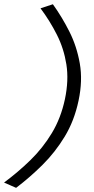

<svg xmlns="http://www.w3.org/2000/svg" viewBox="-52 -786 450 924"><path d="M25.5 118 -32.5 92.5Q35 42.5 94.5 -15.5Q154 -73.5 197.5 -145.5Q241 -217.5 260.5 -309Q279.5 -399.5 267.5 -475.8Q255.5 -552 222 -618.5Q188.5 -685 143 -746L202.5 -765.5Q246 -705 281.8 -634.2Q317.5 -563.5 332 -480.8Q346.5 -398 326 -301.5Q305.5 -204.5 259.5 -128.8Q213.5 -53 152.5 7.5Q91.5 68 25.5 118Z"/></svg>

Font: Commissioner Flair Light
Style: Italic
Weight: 300
Italic angle: -12°
Designer: Kostas Bartsokas
Foundry: Kostas Bartsokas
Version: Version 1.000; ttfautohint (v1.8.3)